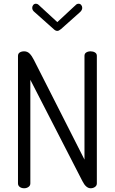

<svg xmlns="http://www.w3.org/2000/svg" viewBox="-20 -1005 613 1025"><path d="M400 -985Q408 -985 413.5 -978.5Q419 -972 419 -963Q419 -951 407 -940L306 -850Q294 -840 286 -840Q276 -840 266 -850L165 -940Q152 -950 152 -963Q152 -972 157.5 -978.5Q163 -985 171 -985Q180 -985 186 -979L286 -887L385 -979Q391 -985 400 -985ZM420 -38 142 -579V-26Q142 -14 132 -7Q122 0 109 0Q95 0 85.5 -7Q76 -14 76 -26V-706Q76 -719 85.5 -725Q95 -731 109 -731Q126 -731 138 -719Q150 -707 161 -685L431 -153V-707Q431 -719 440.5 -725Q450 -731 464 -731Q477 -731 487 -725Q497 -719 497 -707V-26Q497 -14 487 -7Q477 0 464 0Q439 0 420 -38Z"/></svg>

Font: Dosis
Style: Regular
Weight: 400
Designer: Edgar Tolentino, Pablo Impallari, Igino Marini
Foundry: Edgar Tolentino, Pablo Impallari, Igino Marini
Version: Version 1.007;Glyphs 3.1.1 (3134)